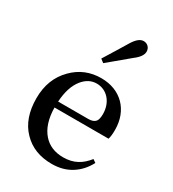

<svg xmlns="http://www.w3.org/2000/svg" viewBox="-203 -951 971 1077"><g transform="rotate(30 282.0 -412.5)"><path d="M303 15C351 15 393 4 429 -19C464 -41 492 -72 513 -112L493 -126C473 -101 452 -82 429 -70C404 -56 374 -49 340 -49C286 -49 243 -67 212 -102C178 -140 160 -195 159 -267H509C514 -282 516 -302 516 -328C516 -455 432 -541 305 -541C234 -541 173 -516 124 -466C71 -413 45 -345 45 -262C45 -175 69 -107 117 -58C164 -9 226 15 303 15ZM160 -306C164 -371 180 -420 208 -455C233 -486 263 -502 298 -502C365 -502 413 -446 413 -371C413 -348 409 -332 402 -323C393 -312 378 -306 356 -306ZM271 -619C280 -626 294 -638 312 -653C350 -685 380 -710 403 -729C434 -752 450 -775 450 -796C450 -823 430 -840 407 -840C385 -840 364 -823 343 -789C333 -772 319 -749 301 -720C277 -682 260 -654 249 -636Z"/></g></svg>

Font: AllPunType SemiBold
Style: Regular
Weight: 600
Version: 1.0